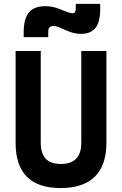

<svg xmlns="http://www.w3.org/2000/svg" viewBox="-20 -955 626 985"><path d="M290.9 9.8Q60.1 9.8 60.1 -222.7V-693.4H189V-222.7Q189 -168.5 214.1 -141.1Q239.3 -113.8 293 -113.8Q397 -113.8 397 -222.7V-693.4H525.9V-222.7Q525.9 -106.4 466.1 -48.3Q406.4 9.8 290.9 9.8ZM101.6 -764.6V-789.1Q101.6 -858.9 128.2 -891.1Q154.8 -923.3 212.4 -923.3Q231.9 -923.3 250 -919.7Q268.1 -916 288.1 -907.7Q314.5 -897 329.6 -891.8Q344.7 -886.7 352.5 -886.7Q368.7 -886.7 368.7 -909.7V-935.1H494.1V-910.6Q494.1 -843.3 470.2 -812.3Q446.3 -781.2 394 -781.2Q375 -781.2 354.5 -786.6Q334 -792 308.1 -804.2Q288.6 -813.5 275.6 -817.6Q262.7 -821.8 255.4 -821.8Q227.5 -821.8 227.5 -793.9V-764.6Z"/></svg>

Font: Cascadia Mono
Style: Regular
Weight: 400
Monospace: yes
Designer: Aaron Bell
Foundry: Saja Typeworks
Version: Version 2404.023